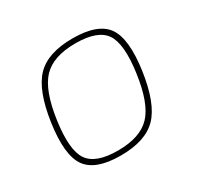

<svg xmlns="http://www.w3.org/2000/svg" viewBox="-116 -625 789 770"><g transform="rotate(-30 278.5 -240.0)"><path d="M304 -492Q421 -492 461 -435Q501 -378 481 -238Q461 -100 407 -44Q353 12 238 12Q121 12 81 -45Q41 -102 61 -242Q81 -380 135 -436Q189 -492 304 -492ZM86 -238Q68 -110 101.5 -60.5Q135 -11 238 -11Q341 -11 389.5 -62Q438 -113 456 -242Q474 -370 440.5 -419.5Q407 -469 304 -469Q201 -469 152.5 -418Q104 -367 86 -238Z"/></g></svg>

Font: Ezarion Thin
Style: Italic
Weight: 250
Italic angle: -8°
Designer: Natanael Gama
Version: Version 1.001;PS 001.001;hotconv 1.0.70;makeotf.lib2.5.58329